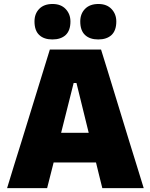

<svg xmlns="http://www.w3.org/2000/svg" viewBox="-20 -968 774 988"><path d="M16.5 0Q34 -57 53.5 -121Q73 -184.5 91 -241L166.5 -486Q187 -552.5 203.5 -606Q219.5 -659 236.5 -713H500Q517.5 -656.5 534 -603.5Q550 -550.5 570 -486L645 -241Q663.5 -181.5 682.8 -119.2Q702 -57 719.5 0H506.5Q498.5 -32 490.2 -65.5Q482 -99 474 -132H256Q247.5 -98.5 239 -65Q230.5 -31.5 222.5 0ZM359 -541 294.5 -284.5H436.5L373.5 -541ZM485.5 -765Q442 -765 417.5 -788Q393 -811 393 -857.5Q393 -897.5 417.8 -922.5Q442.5 -947.5 486.5 -947.5Q529.5 -947.5 554 -921.5Q578.5 -895.5 578.5 -857.5Q578.5 -811 554 -788Q529.5 -765 485.5 -765ZM249.5 -765Q206 -765 181.8 -788Q157.5 -811 157.5 -857.5Q157.5 -897.5 182 -922.5Q206.5 -947.5 250.5 -947.5Q293.5 -947.5 318 -921.5Q342.5 -895.5 342.5 -857.5Q342.5 -811 318 -788Q293.5 -765 249.5 -765Z"/></svg>

Font: Heraclito ExtraBold
Style: Regular
Weight: 800
Designer: Kostas Bartsokas (font) & Cristiano Sobral (main changes)
Foundry: Kostas Bartsokas (font) & Cristiano Sobral (main changes)
Version: Version 1.00;July 8, 2020;FontCreator 13.0.0.2655 64-bit